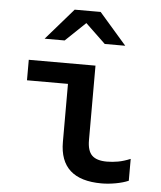

<svg xmlns="http://www.w3.org/2000/svg" viewBox="-53 -783 706 840"><g transform="rotate(5 300.0 -363.5)"><path d="M424 10Q240 10 240 -156V-411H60V-501H353V-174Q353 -127 373.5 -107Q394 -87 439 -87Q463 -87 488 -91.5Q513 -96 542 -108V-12Q519 -2 486.5 4Q454 10 424 10ZM121 -599 241 -737H355L475 -599H385L297 -683L209 -599Z"/></g></svg>

Font: Red Hat Mono Medium
Style: Regular
Weight: 500
Monospace: yes
Designer: Pentagram, MCKL
Foundry: Pentagram, MCKL
Version: Version 1.023; ttfautohint (v1.8.3)